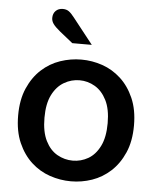

<svg xmlns="http://www.w3.org/2000/svg" viewBox="-52 -758 663 814"><g transform="rotate(5 279.5 -350.5)"><path d="M280 12Q234 12 190 -3Q146 -18 111 -50Q76 -82 54.5 -131Q33 -180 33 -247Q33 -314 54.5 -363Q76 -412 111 -444Q146 -476 190 -491Q234 -506 280 -506Q326 -506 369.5 -491Q413 -476 448 -444Q483 -412 504.5 -363Q526 -314 526 -247Q526 -180 504.5 -131Q483 -82 448 -50Q413 -18 369.5 -3Q326 12 280 12ZM280 -76Q315 -76 345.5 -93.5Q376 -111 395 -149Q414 -187 414 -247Q414 -307 395 -344.5Q376 -382 345.5 -400Q315 -418 280 -418Q245 -418 214 -400Q183 -382 164 -344.5Q145 -307 145 -247Q145 -187 164 -149Q183 -111 214 -93.5Q245 -76 280 -76ZM235 -572 180 -616Q158 -634 149.5 -646Q141 -658 141 -671Q141 -690 152.5 -701.5Q164 -713 183 -713Q198 -713 208.5 -705.5Q219 -698 232 -681L318 -572Z"/></g></svg>

Font: Atkinson Hyperlegible Next Medium
Style: Regular
Weight: 500
Designer: Elliott Scott, Megan Eiswerth, Linus Boman, Theodore Petrosky, Letters from Sweden
Foundry: Applied Design Works, Letters from Sweden
Version: Version 2.001